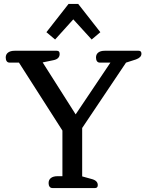

<svg xmlns="http://www.w3.org/2000/svg" viewBox="-20 -952 745 972"><path d="M215 -789 327 -932H376L488 -789L444 -752L351 -854L259 -752ZM226 -25Q226 -42 238 -51Q250 -60 271 -60H296V-291L76 -635H29Q19 -635 14 -642Q9 -649 9 -661Q9 -677 21 -686Q33 -695 54 -695H268Q282 -695 282 -679Q282 -653 249 -647L196 -636L363 -373L539 -635H486Q476 -635 471 -642Q466 -649 466 -661Q466 -677 477.5 -686Q489 -695 510 -695H682Q696 -695 696 -680Q696 -661 668 -651L618 -635L396 -304V-59L443 -46Q475 -38 475 -15Q475 0 461 0H246Q236 0 231 -7Q226 -14 226 -25Z"/></svg>

Font: Maitree Medium
Style: Regular
Weight: 500
Designer: CadsonDemak Team
Foundry: CadsonDemak
Version: Version 1.000